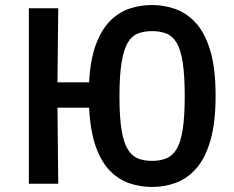

<svg xmlns="http://www.w3.org/2000/svg" viewBox="-20 -732 931 765"><path d="M95 0V-699H212L209 -404H335Q340 -497 363 -557Q386 -617 421 -651Q456 -685 498.5 -698.5Q541 -712 586 -712Q634 -712 679 -696Q724 -680 760 -641Q796 -602 817.5 -531.5Q839 -461 839 -351Q839 -240 817.5 -169Q796 -98 760 -58.5Q724 -19 679 -3Q634 13 586 13Q541 13 498 -1Q455 -15 420 -49.5Q385 -84 362.5 -145.5Q340 -207 335 -303H209L212 0ZM586 -91Q617 -91 641.5 -100.5Q666 -110 682.5 -136Q699 -162 707.5 -213Q716 -264 716 -348Q716 -432 708 -483.5Q700 -535 683.5 -562Q667 -589 642.5 -598.5Q618 -608 586 -608Q554 -608 529.5 -598.5Q505 -589 489 -562Q473 -535 464.5 -483.5Q456 -432 456 -348Q456 -264 464.5 -213Q473 -162 490 -135.5Q507 -109 531 -100Q555 -91 586 -91Z"/></svg>

Font: Ruda
Style: Bold
Weight: 700
Designer: Mariela Monsalve and Angelina Sanchez
Foundry: Mariela Monsalve and Angelina Sanchez
Version: Version 2.000